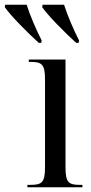

<svg xmlns="http://www.w3.org/2000/svg" viewBox="-102 -786 382 806"><path d="M61 -606H71L73 -616C51 -659 24 -721 10 -766H-80L-82 -756C-58 -721 15 -647 61 -606ZM218 -606H228L230 -616C208 -659 181 -721 167 -766H77L75 -756C99 -721 172 -647 218 -606ZM13 0H244V-10H233C186 -10 173 -20 173 -84V-536H19V-526H29C74 -526 87 -515 87 -452V-85C87 -20 74 -10 26 -10H13Z"/></svg>

Font: Noto Serif Display ExtraCondensed
Style: Regular
Weight: 400
Width: 2
Designer: Monotype Design Team
Foundry: Monotype Imaging Inc.
Version: Version 2.009